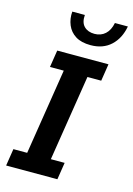

<svg xmlns="http://www.w3.org/2000/svg" viewBox="-119 -839 624 901"><g transform="rotate(15 193.5 -389.0)"><path d="M4 0 17 -83H84L150 -500H83L96 -583H345L332 -500H265L199 -83H266L253 0ZM240 -648Q195 -648 167 -665.5Q139 -683 126.5 -713Q114 -743 117 -778H178Q175 -741 193.5 -722.5Q212 -704 244 -704Q275 -704 296 -723Q317 -742 324 -778H387Q376 -718 338 -683Q300 -648 240 -648Z"/></g></svg>

Font: Rokkitt SemiBold
Style: Italic
Weight: 600
Italic angle: -9°
Designer: Vernon Adams
Foundry: Vernon Adams
Version: Version 3.103